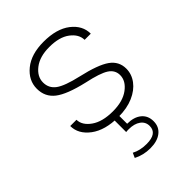

<svg xmlns="http://www.w3.org/2000/svg" viewBox="-208 -591 903 903"><g transform="rotate(-45 243.5 -140.0)"><path d="M249 -494.6Q335.4 -494.6 384.3 -456.8Q433.1 -418.9 433.1 -364.3H392.1Q391.6 -401.9 354.5 -429.9Q317.4 -458 250.5 -458Q187 -458 149.4 -429Q111.8 -399.9 111.8 -360.8Q111.8 -322.3 142.6 -299.8Q173.3 -277.3 254.4 -258.8Q353.5 -236.3 394.3 -207.5Q435.1 -178.7 435.1 -129.9Q435.1 -93.3 412.1 -62.5Q389.2 -31.7 347.2 -13.4Q305.2 4.9 248 4.9Q159.7 4.9 108.6 -33.4Q57.6 -71.8 57.6 -125.5H99.1Q99.6 -88.4 139.4 -60.3Q179.2 -32.2 248.5 -32.2Q314.9 -32.2 354 -61.3Q393.1 -90.3 393.1 -128.9Q393.1 -162.6 363 -182.1Q333 -201.7 252.9 -218.8Q152.3 -242.2 111.3 -274.2Q70.3 -306.2 70.3 -360.4Q70.3 -416 118.4 -455.3Q166.5 -494.6 249 -494.6ZM351.1 135.7Q351.1 172.9 324 194.1Q296.9 215.3 250.5 215.3Q204.6 215.3 166 195.3L176.8 171.4Q208.5 188.5 252 188.5Q322.3 188.5 322.3 138.7Q322.3 111.3 300.3 95.5Q278.3 79.6 241.2 79.6Q237.3 79.6 232.7 79.8Q228 80.1 223.6 80.6V-0.5H254.4V56.2Q299.3 56.2 325.2 77.4Q351.1 98.6 351.1 135.7Z"/></g></svg>

Font: Estedad-FD ExtraLight
Style: Regular
Weight: 200
Designer: Amin Abedi
Version: Version 7.3